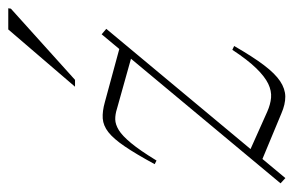

<svg xmlns="http://www.w3.org/2000/svg" viewBox="-146 -572 727 476"><g transform="rotate(-90 218.0 -333.5)"><path d="M2 -2 371.5 -445.5 385 -434 15 10ZM58.5 -309.5 49.5 -314Q75 -361 93.8 -388.5Q112.5 -416 128.8 -428.8Q145 -441.5 162.8 -442.8Q180.5 -444 203.5 -437.5L347 -398.5L315.5 -371.5L187 -407.5Q173 -412 160.5 -411.8Q148 -411.5 134 -403Q120 -394.5 101.8 -372.5Q83.5 -350.5 58.5 -309.5ZM175 0 46.5 -53.5 75.5 -81.5 179.5 -35Q197.5 -27 214.2 -25.5Q231 -24 248.8 -32.5Q266.5 -41 287.2 -62.2Q308 -83.5 333 -121.5L342.5 -117Q316 -71 295 -43.2Q274 -15.5 255.2 -3Q236.5 9.5 217.2 9.8Q198 10 175 0ZM241.5 -511.5 383.5 -677H436L435 -670.5L258.5 -511.5Z"/></g></svg>

Font: Newsreader 24pt ExtraLight
Style: Italic
Weight: 250
Italic angle: -17°
Designer: Hugues Gentile
Foundry: Production Type
Version: Version 1.003